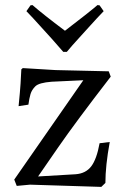

<svg xmlns="http://www.w3.org/2000/svg" viewBox="-20 -730 500 756"><path d="M412.1 -170.9Q395 -77.1 395 -9.8L378.9 5.9L98.1 -2.9L45.9 2L36.1 -22.9L308.1 -414.1L183.1 -408.2Q133.3 -404.3 119.1 -390.1Q105 -376 100.1 -359.4Q95.2 -342.8 91.8 -317.9L53.2 -312Q55.2 -335 58.1 -363.8Q61 -392.6 64 -457L69.8 -461.9L198.2 -454.1L408.2 -449.2L416 -428.2Q278.3 -250 209.5 -150.4Q141.1 -50.8 129.9 -35.2L277.8 -43.9Q317.9 -46.9 339.4 -75.2Q360.8 -103.5 372.1 -166ZM235.8 -608.9Q331.5 -682.1 363.8 -710L372.1 -709L388.2 -686Q362.3 -659.2 336.9 -630.9Q311.5 -602.5 288.1 -577.1Q265.1 -552.2 243.2 -525.9H229Q207 -551.8 184.1 -577.1Q161.1 -602.5 135.7 -630.4Q110.4 -658.7 84 -686L100.1 -709L107.9 -710Q149.9 -673.3 235.8 -608.9Z"/></svg>

Font: Alegreya-Regular
Style: Regular
Weight: 400
Designer: Juan Pablo del Peral
Foundry: Juan Pablo del Peral
Version: Version 1.003